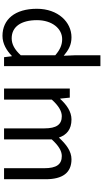

<svg xmlns="http://www.w3.org/2000/svg" viewBox="348 -1184 849 1586"><g transform="rotate(90 773.0 -391.5)"><path d="M277 13C342 13 399 -22 442 -64H445L453 0H527V-796H437V-587L441 -493C393 -533 352 -557 288 -557C164 -557 53 -447 53 -271C53 -90 141 13 277 13ZM297 -63C201 -63 147 -141 147 -272C147 -396 216 -480 304 -480C349 -480 390 -464 437 -423V-138C391 -88 347 -63 297 -63Z M712 0H803V-394C853 -450 899 -477 940 -477C1009 -477 1041 -434 1041 -332V0H1132V-394C1183 -450 1227 -477 1269 -477C1338 -477 1370 -434 1370 -332V0H1461V-344C1461 -483 1408 -557 1296 -557C1230 -557 1173 -514 1117 -453C1095 -517 1050 -557 967 -557C902 -557 845 -516 798 -464H795L787 -543H712Z"/></g></svg>

Font: Source Han Sans HK
Style: Regular
Weight: 400
Designer: Ryoko NISHIZUKA 西塚涼子 (kana, bopomofo & ideographs); Paul D. Hunt (Latin, Greek & Cyrillic); Sandoll Communications 산돌커뮤니
Foundry: Adobe
Version: Version 2.000;hotconv 1.0.107;makeotfexe 2.5.65593